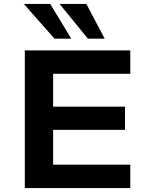

<svg xmlns="http://www.w3.org/2000/svg" viewBox="-20 -963 768 983"><path d="M107 0V-705H647V-585H252V-417H620V-298H252V-120H647V0ZM430 -765 285 -943H422L516 -765ZM259 -765 102 -943H237L345 -765Z"/></svg>

Font: Nunito Sans 7pt SemiExpanded
Style: Bold
Weight: 700
Width: 6
Designer: Vernon Adams
Foundry: Vernon Adams
Version: Version 3.101;gftools[0.9.27]